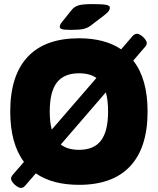

<svg xmlns="http://www.w3.org/2000/svg" viewBox="-20 -895 771 938"><path d="M82 23Q74 23 62.5 15.5Q51 8 42.5 -3Q34 -14 34 -23Q34 -31 44 -43L97 -104Q30 -194 30 -350Q30 -526 115 -617Q200 -708 366 -708Q492 -708 572 -654L627 -718Q638 -730 649 -730Q658 -730 669 -722.5Q680 -715 688.5 -704Q697 -693 697 -684Q697 -675 687 -664L631 -599Q701 -510 701 -350Q701 -174 616 -83Q531 8 366 8Q236 8 155 -48L104 11Q94 23 82 23ZM223 -350Q223 -298 233 -262L451 -514Q419 -537 366 -537Q293 -537 258 -492Q223 -447 223 -350ZM366 -163Q439 -163 473.5 -208.5Q508 -254 508 -350Q508 -406 497 -444L277 -189Q310 -163 366 -163ZM327 -749Q291 -749 281.5 -753Q272 -757 272 -763Q272 -767 274 -773.5Q276 -780 285 -790L329 -845Q342 -862 362.5 -868.5Q383 -875 431 -875Q479 -875 498 -871.5Q517 -868 517 -857Q517 -851 512 -842.5Q507 -834 490 -821L422 -769Q407 -758 387.5 -753.5Q368 -749 327 -749Z"/></svg>

Font: Asap Black
Style: Regular
Weight: 900
Designer: Pablo Cosgaya
Foundry: Omnibus-Type
Version: Version 3.001; ttfautohint (v1.8.4.7-5d5b)